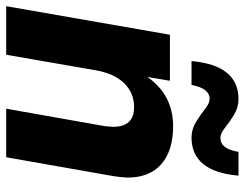

<svg xmlns="http://www.w3.org/2000/svg" viewBox="-104 -668 772 605"><g transform="rotate(90 281.5 -366.0)"><path d="M475 0H322L377 -311Q379 -329 379 -338Q379 -403 317 -403Q272 -403 241.5 -371.5Q211 -340 201 -282L152 0H-1L89 -516H234L222 -445Q279 -526 377 -526Q454 -526 496.5 -489Q539 -452 539 -383Q539 -369 535 -341ZM413 -584Q387 -584 364 -598Q341 -612 323 -626.5Q305 -641 291 -641Q258 -641 247 -584H172Q185 -732 292 -732Q318 -732 341 -718Q364 -704 382 -689.5Q400 -675 414 -675Q449 -675 458 -732H533Q520 -584 413 -584Z"/></g></svg>

Font: Creato Display ExtraBold
Style: Italic
Weight: 800
Italic angle: -10°
Version: Version 1.000